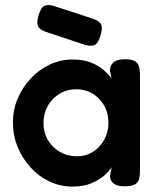

<svg xmlns="http://www.w3.org/2000/svg" viewBox="-20 -712 609 742"><path d="M462 8Q433 8 419 -3Q405 -14 405 -33L412 -66Q404 -53 385 -35.5Q366 -18 335 -4.5Q304 9 260 9Q213 9 171.5 -10.5Q130 -30 98.5 -64.5Q67 -99 48.5 -143.5Q30 -188 30 -239Q30 -288 48.5 -331.5Q67 -375 99 -409Q131 -443 172.5 -462.5Q214 -482 260 -482Q301 -482 329.5 -471Q358 -460 378 -443.5Q398 -427 411 -409L405 -438Q405 -460 419 -471.5Q433 -483 463 -483Q491 -483 503 -474.5Q515 -466 518 -451.5Q521 -437 521 -419V-53Q521 -36 518 -22Q515 -8 502.5 0Q490 8 462 8ZM278 -108Q312 -108 339 -125Q366 -142 382.5 -171.5Q399 -201 399 -237Q399 -276 382 -305Q365 -334 337.5 -350.5Q310 -367 276 -367Q239 -367 210 -349.5Q181 -332 164.5 -302.5Q148 -273 148 -236Q148 -200 165 -171Q182 -142 211.5 -125Q241 -108 278 -108ZM310 -538 157 -589Q132 -598 126.5 -612Q121 -626 129 -653Q138 -682 150.5 -689Q163 -696 188 -689L341 -639Q366 -630 371.5 -616Q377 -602 368 -574Q359 -545 347 -538.5Q335 -532 310 -538Z"/></svg>

Font: Fredoka Light Medium
Style: Regular
Weight: 500
Version: Version 2.001